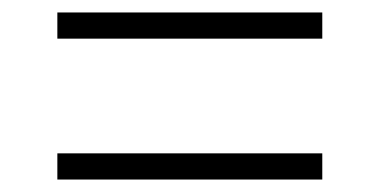

<svg xmlns="http://www.w3.org/2000/svg" viewBox="-20 -504 609 308"><path d="M72 -484H497V-442H72ZM72 -258H497V-216H72Z"/></svg>

Font: Montserrat Alternates Light
Style: Regular
Weight: 300
Designer: Julieta Ulanovsky
Foundry: Julieta Ulanovsky
Version: Version 7.200